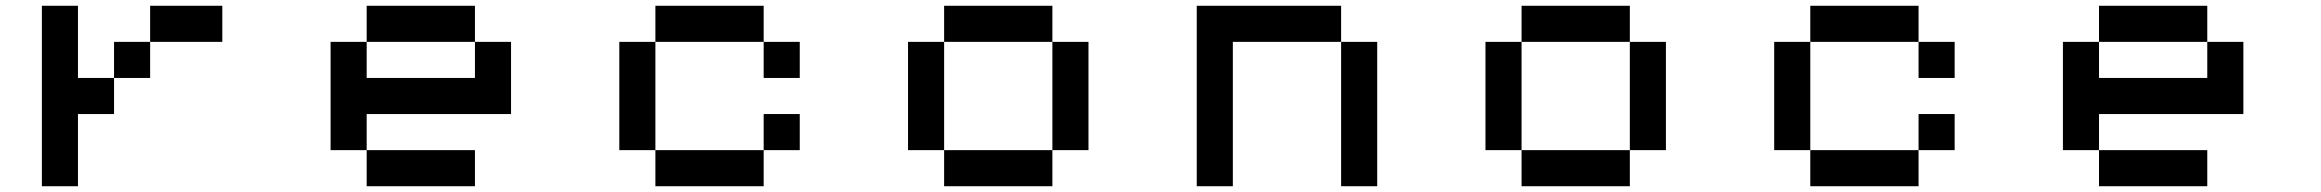

<svg xmlns="http://www.w3.org/2000/svg" viewBox="-20 -645 8040 665"><path d="M500 -625H750V-500H500ZM375 -500H500V-375H375ZM125 -625H250V-375H375V-250H250V0H125Z M1250 -125H1625V0H1250ZM1125 -500H1250V-375H1625V-500H1750V-250H1250V-125H1125ZM1250 -625H1625V-500H1250Z M2625 -250H2750V-125H2625ZM2250 -125H2625V0H2250ZM2125 -500H2250V-125H2125ZM2250 -625H2625V-500H2250ZM2625 -500H2750V-375H2625Z M3625 -500H3750V-125H3625ZM3250 -125H3625V0H3250ZM3125 -500H3250V-125H3125ZM3250 -625H3625V-500H3250Z M4625 -500H4750V0H4625ZM4125 -625H4625V-500H4250V0H4125Z M5625 -500H5750V-125H5625ZM5250 -125H5625V0H5250ZM5125 -500H5250V-125H5125ZM5250 -625H5625V-500H5250Z M6625 -250H6750V-125H6625ZM6250 -125H6625V0H6250ZM6125 -500H6250V-125H6125ZM6250 -625H6625V-500H6250ZM6625 -500H6750V-375H6625Z M7250 -125H7625V0H7250ZM7125 -500H7250V-375H7625V-500H7750V-250H7250V-125H7125ZM7250 -625H7625V-500H7250Z"/></svg>

Font: Pixel Operator Mono 8
Style: Regular
Weight: 400
Monospace: yes
Designer: Jayvee Enaguas (HarvettFox96)
Foundry: The Grandoplex Project
Version: Version 1.5.0 (October 25, 2015)